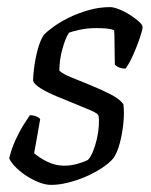

<svg xmlns="http://www.w3.org/2000/svg" viewBox="-20 -520 426 540"><path d="M124 0Q107 0 87.5 -8Q68 -16 50.5 -28Q33 -40 21 -53Q9 -66 6 -75Q12 -101 23.5 -126Q35 -151 47 -170Q59 -189 64 -196Q71 -196 76.5 -194.5Q82 -193 86.5 -190.5Q91 -188 93 -185Q90 -169 85.5 -142Q81 -115 76 -89Q91 -76 113.5 -65Q136 -54 160 -54Q179 -54 197 -59Q215 -64 227 -70Q235 -78 241.5 -94Q248 -110 252.5 -129.5Q257 -149 258 -167Q259 -185 257 -195Q255 -201 236.5 -209Q218 -217 192 -227.5Q166 -238 139.5 -249Q113 -260 94.5 -271.5Q76 -283 73 -293Q73 -305 76 -329.5Q79 -354 86 -380.5Q93 -407 104 -423Q112 -431 129.5 -444Q147 -457 172 -469.5Q197 -482 227.5 -491Q258 -500 290 -500Q299 -500 314.5 -494Q330 -488 345 -478.5Q360 -469 370.5 -459.5Q381 -450 381 -444Q381 -436 373 -412.5Q365 -389 354 -364.5Q343 -340 333 -327Q327 -327 320.5 -328.5Q314 -330 309.5 -333Q305 -336 303 -338Q303 -351 302.5 -369Q302 -387 302 -405Q302 -423 301 -435Q291 -439 277.5 -440Q264 -441 251 -441Q225 -441 203 -436Q181 -431 174 -428Q164 -413 155.5 -382.5Q147 -352 147 -321Q157 -312 181.5 -302Q206 -292 235.5 -280Q265 -268 290.5 -255Q316 -242 327 -227Q330 -204 327 -174Q324 -144 317 -117.5Q310 -91 299 -75Q286 -60 265 -46.5Q244 -33 219.5 -22.5Q195 -12 170 -6Q145 0 124 0Z"/></svg>

Font: Texturina 12pt ExtraLight
Style: Italic
Weight: 250
Italic angle: -11°
Designer: Guillermo Torres Carreño
Foundry: Omnibus-Type
Version: Version 1.002